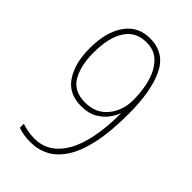

<svg xmlns="http://www.w3.org/2000/svg" viewBox="-223 -803 892 892"><g transform="rotate(45 223.5 -356.5)"><path d="M389 -406Q389 -288 371.5 -208Q354 -128 322.5 -80Q291 -32 249.5 -10.5Q208 11 160 11Q137 11 114.5 7.5Q92 4 77 -2V-28Q92 -23 114.5 -18.5Q137 -14 160 -14Q254 -14 307.5 -106Q361 -198 362 -381H361Q354 -361 336 -336Q318 -311 286.5 -292.5Q255 -274 207 -274Q125 -274 85 -334.5Q45 -395 45 -492Q45 -600 89 -662Q133 -724 211 -724Q307 -724 348 -639Q389 -554 389 -406ZM212 -699Q143 -699 107.5 -644.5Q72 -590 72 -491Q72 -405 103 -352Q134 -299 208 -299Q279 -299 319 -348Q359 -397 359 -469Q359 -498 353.5 -537Q348 -576 332.5 -613Q317 -650 288 -674.5Q259 -699 212 -699Z"/></g></svg>

Font: Noto Sans Lao Looped Condensed Thin
Style: Regular
Weight: 100
Width: 3
Designer: Mark Frömberg, Ben Mitchell
Foundry: The Fontpad Ltd
Version: Version 1.002; ttfautohint (v1.8.4.7-5d5b)